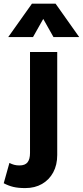

<svg xmlns="http://www.w3.org/2000/svg" viewBox="-90 -784 445 1030"><path d="M45.5 225Q8 225 -18.2 218.8Q-44.5 212.5 -70 199L-39.5 90Q-27 96.5 -14.5 100Q-2 103.5 14.5 103.5Q44.5 103.5 57.8 86.8Q71 70 71 37V-505H217V47.5Q217 101 195.5 140.8Q174 180.5 135.5 202.8Q97 225 45.5 225ZM-46 -585 81.5 -764.5H208L335 -585H197L142 -682.5L87 -585Z"/></svg>

Font: Geologica SemiBold
Style: Regular
Weight: 600
Designer: Sindre Bremnes, Frode Helland
Foundry: Monokrom Skriftforlag AS
Version: Version 1.010;gftools[0.9.28]